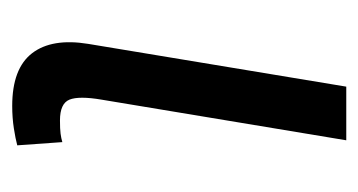

<svg xmlns="http://www.w3.org/2000/svg" viewBox="-157 -429 590 316"><g transform="rotate(90 138.0 -271.0)"><path d="M154.3 3.9Q92.8 3.9 67.6 -28.8Q42.5 -61.5 52.2 -121.1L122.6 -545.9H210.9L144 -143.1Q137.7 -106 144 -90.3Q150.4 -74.7 178.2 -74.7Q192.4 -74.7 200 -75.7Q207.5 -76.7 213.9 -78.6L219.2 -4.4Q208.5 -1.5 191.2 1.2Q173.8 3.9 154.3 3.9Z"/></g></svg>

Font: Inter
Style: Italic
Weight: 400
Italic angle: -9.3988°
Designer: Rasmus Andersson
Foundry: rsms
Version: Version 4.001;git-66647c0bb